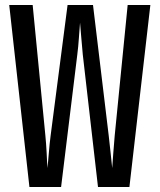

<svg xmlns="http://www.w3.org/2000/svg" viewBox="-20 -750 640 770"><path d="M98 0 17 -730H111L162 -206Q165 -176 167 -138Q169 -100 170 -76Q173 -100 176 -138Q179 -176 183 -206L251 -730H353L416 -206Q419 -176 423.5 -138Q428 -100 430 -76Q432 -100 434.5 -138Q437 -176 440 -206L492 -730H583L499 0H373L312 -531Q309 -562 306 -599Q303 -636 301 -659Q299 -636 296.5 -599Q294 -562 290 -531L225 0Z"/></svg>

Font: Pitagon Sans Mono SemiBold
Style: Regular
Weight: 600
Monospace: yes
Designer: Travis Tran
Foundry: Pitagon
Version: Version 1.001; ttfautohint (v1.8.4.7-5d5b);gftools[0.9.26]